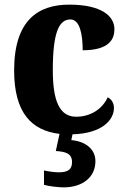

<svg xmlns="http://www.w3.org/2000/svg" viewBox="-20 -570 547 829"><path d="M255 239C334 239 392 197 392 126C392 73 348 40 288 35L293 10C424 6 472 -54 472 -104C472 -123 463 -141 445 -150C424 -103 375 -66 309 -66C237 -66 208 -134 208 -267C208 -436 237 -486 284 -486C324 -486 337 -424 337 -353C453 -353 474 -402 474 -444C474 -500 419 -550 279 -550C145 -550 41 -483 41 -266C41 -81 118 -6 237 8L221 82C261 85 291 91 291 130C291 165 269 174 233 174C217 174 193 171 170 166V228C193 235 236 239 255 239Z"/></svg>

Font: Noto Serif Lao SemiCondensed ExtraBold
Style: Regular
Weight: 800
Width: 4
Designer: Monotype Design Team
Foundry: Monotype Imaging Inc.
Version: Version 2.003